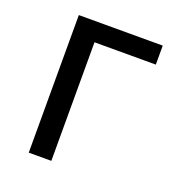

<svg xmlns="http://www.w3.org/2000/svg" viewBox="-104 -620 641 703"><g transform="rotate(20 216.5 -268.0)"><path d="M412 -536V-462H173V0H85V-536Z"/></g></svg>

Font: TSCustom
Style: Regular
Weight: 400
Designer: Monotype Design Team
Foundry: Monotype Imaging Inc.
Version: Version 2.004; ttfautohint (v1.8.3) -l 8 -r 50 -G 200 -x 14 